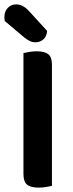

<svg xmlns="http://www.w3.org/2000/svg" viewBox="-30 -849 334 876"><path d="M147 7Q109 7 93 -7Q77 -21 77 -54V-607Q86 -609 103 -612Q120 -615 137 -615Q173 -615 190 -602Q207 -589 207 -554V-1Q198 1 181.5 4Q165 7 147 7ZM-8 -753Q-10 -763 -10 -771Q-10 -797 5.5 -813Q21 -829 44 -829Q73 -829 100 -801L185 -708Q183 -682 167.5 -669Q152 -656 133 -656Q117 -656 105.5 -662Q94 -668 82 -677Z"/></svg>

Font: Baloo 2 SemiBold
Style: Regular
Weight: 600
Designer: Sarang Kulkarni and Ek Type
Foundry: Ek Type
Version: Version 1.640;hotconv 1.0.111;makeotfexe 2.5.65597; ttfautoh